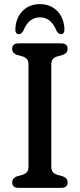

<svg xmlns="http://www.w3.org/2000/svg" viewBox="-20 -910 386 930"><path d="M228.5 -102Q228.5 -85 236.5 -76Q244.5 -67 259.5 -62.5L284 -56Q307.5 -47 307.5 -27Q307.5 0 276 0H70.5Q39 0 39 -27Q39 -47 62.5 -56L86.5 -62.5Q102 -67 110 -76Q118 -85 118 -102V-598.5Q118 -615 110.2 -624Q102.5 -633 88 -637L62.5 -644Q39 -652.5 39 -673Q39 -700 70.5 -700H276Q307.5 -700 307.5 -673Q307.5 -653 284 -644L258.5 -637Q244 -633 236.2 -624Q228.5 -615 228.5 -598.5ZM173.5 -826Q119 -826 93 -761Q83.5 -744.5 72.5 -744.5Q52.5 -744.5 54.5 -771.5Q57.5 -825 90 -857.5Q122.5 -890 173.5 -890Q224 -890 256.5 -857.5Q289 -825 292 -771.5Q294 -744.5 274 -744.5Q263.5 -744.5 253.5 -761Q227.5 -826 173.5 -826Z"/></svg>

Font: Fraunces 72pt S100
Style: Regular
Weight: 400
Version: Version 1.000; ttfautohint (v1.8.3)